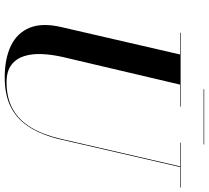

<svg xmlns="http://www.w3.org/2000/svg" viewBox="-56 -836 908 835"><g transform="rotate(90 397.5 -418.0)"><path d="M316 15Q234.5 15 178.5 -12Q122.5 -39 100.2 -93.5Q78 -148 97 -230L217 -750H348L228 -240Q217 -193 214.8 -149Q212.5 -105 223.5 -69.8Q234.5 -34.5 262 -13.8Q289.5 7 337 7Q406 7 454.8 -20.5Q503.5 -48 534.8 -100.8Q566 -153.5 583.5 -230L703.5 -750H706.5L586.5 -230Q568.5 -151.5 535.2 -96.8Q502 -42 448.5 -13.5Q395 15 316 15ZM122 -747.5V-750H443V-747.5ZM600 -747.5V-750H795V-747.5ZM367.5 -850V-852.5H607.5V-850Z"/></g></svg>

Font: Bodoni Moda 72pt SemiBold
Style: Italic
Weight: 600
Italic angle: -13°
Designer: Owen Earl
Foundry: indestructible type
Version: Version 2.004